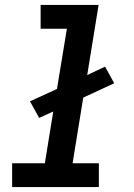

<svg xmlns="http://www.w3.org/2000/svg" viewBox="-20 -755 540 775"><path d="M379 0H29V-96H161L195 -305L138 -279L101 -346L210 -396L250 -639H144V-735H378L332 -452L404 -486L441 -419L316 -361L273 -96H379Z"/></svg>

Font: Iosevka Term Curly Oblique
Style: Bold
Weight: 700
Italic angle: -9°
Designer: Belleve Invis
Foundry: Belleve Invis
Version: Version 32.3.0